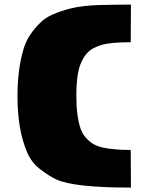

<svg xmlns="http://www.w3.org/2000/svg" viewBox="-20 -765 635 852"><path d="M435.5 -110.4Q483.9 -99.6 560.1 -99.6L561 67.4Q306.6 67.4 230 31.2Q195.8 15.1 158 -14.2Q120.1 -43.5 101.6 -86.4Q57.6 -186.5 57.6 -338.4Q57.6 -456.5 84.5 -547.9Q103.5 -612.3 163.6 -668.9Q198.7 -702.6 290 -726.6Q345.7 -740.7 422.6 -742.7Q499.5 -744.6 561 -744.6L560.1 -577.6Q468.8 -577.6 429.7 -565.2Q390.6 -552.7 373.3 -536.4Q356 -520 342.8 -493.2Q329.6 -466.3 324.2 -428.5Q318.8 -390.6 318.8 -342Q318.8 -293.5 323.2 -259.5Q327.6 -225.6 335.7 -200Q343.8 -174.3 358.6 -156.7Q373.5 -139.2 391.1 -127.9Q408.7 -116.7 435.5 -110.4Z"/></svg>

Font: Nosifer
Style: Regular
Weight: 400
Version: Version 001.002